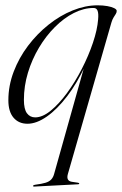

<svg xmlns="http://www.w3.org/2000/svg" viewBox="-20 -458 460 723"><path d="M299.5 -215 301.5 -212.5Q271 -145.5 233 -95.8Q195 -46 156.2 -19Q117.5 8 83.5 8Q50.5 8 31 -14.8Q11.5 -37.5 11.5 -80.5Q11.5 -135.5 31.5 -188Q51.5 -240.5 85.5 -285.5Q119.5 -330.5 162.8 -365Q206 -399.5 253.8 -418.8Q301.5 -438 347.5 -438Q368 -438 384.5 -435Q401 -432 410.2 -427.2Q419.5 -422.5 419.5 -417Q419.5 -411 416 -405.5Q412.5 -400 407.8 -392.5Q403 -385 399.5 -373L235.5 197.5Q232 210 235.5 217.2Q239 224.5 250 226.5L273.5 230Q275.5 230.5 277 231.2Q278.5 232 278.5 233.5Q278.5 234 277.2 235Q276 236 273 236L110.5 244.5Q107.5 245 106 244.2Q104.5 243.5 104.5 242Q104.5 241 106 239.8Q107.5 238.5 113.5 237.5Q137 234.5 151.2 230.2Q165.5 226 173.2 217.5Q181 209 184.5 194.5ZM70 -82Q70 -47 81.5 -31.5Q93 -16 112.5 -16Q140 -16 171 -41.2Q202 -66.5 232.5 -108Q263 -149.5 288.2 -198.8Q313.5 -248 330 -297Q346.5 -346 349.5 -385Q351.5 -407 347.5 -417.5Q343.5 -428 332.5 -428Q295.5 -428 258 -409Q220.5 -390 186.8 -356.2Q153 -322.5 126.8 -278.5Q100.5 -234.5 85.2 -184.2Q70 -134 70 -82Z"/></svg>

Font: Fraunces 120pt Light
Style: Italic
Weight: 300
Italic angle: -16°
Version: Version 1.000;[b76b70a41]